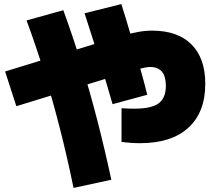

<svg xmlns="http://www.w3.org/2000/svg" viewBox="-20 -830 1040 940"><path d="M666 -129Q644 -129 621.5 -130.5Q599 -132 575 -135V-300Q592 -299 609 -298.5Q626 -298 639 -298Q721 -298 756.5 -324Q792 -350 792 -410Q792 -502 715 -502Q702 -502 683.5 -498Q665 -494 627 -483.5Q589 -473 519 -451L60 -310L5 -480L464 -621Q534 -643 579.5 -655.5Q625 -668 658.5 -674Q692 -680 725 -680Q850 -680 917.5 -612.5Q985 -545 985 -420Q985 -280 902 -204.5Q819 -129 666 -129ZM340 90Q309 -61 273 -202Q237 -343 196.5 -474.5Q156 -606 110 -730L290 -780Q337 -651 378.5 -516.5Q420 -382 456.5 -240.5Q493 -99 525 50ZM531 -320Q509 -398 475 -509Q441 -620 394 -765L574 -810Q595 -745 617 -669Q639 -593 661 -515.5Q683 -438 701 -366Z"/></svg>

Font: M PLUS 2 Thin Black
Style: Regular
Weight: 900
Version: Version 1.001